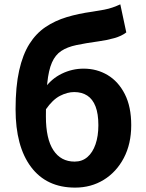

<svg xmlns="http://www.w3.org/2000/svg" viewBox="-20 -849 672 883"><path d="M325.5 13.8Q194 13.8 122.8 -81Q51.6 -175.8 51.6 -346.9Q51.6 -451.4 68.1 -524.7Q84.5 -598 115.1 -646.7Q145.8 -695.3 189.3 -724.6Q232.8 -753.9 287 -770.3Q341.2 -786.6 403.8 -795.1Q437.3 -800.1 459.3 -804.5Q481.3 -808.8 498.7 -815Q516 -821.2 533.3 -829L560.8 -699.9Q539.1 -683 505 -673.5Q470.9 -664 434.4 -659Q373.6 -650.6 331.4 -641.7Q289.1 -632.8 261.7 -614.6Q234.3 -596.5 218.9 -561.5Q203.4 -526.4 197.3 -466.3Q191.1 -406.2 191.1 -313.1Q191.1 -210.5 225.5 -158.2Q259.9 -105.8 323.2 -105.8Q357.8 -105.8 382 -126.7Q406.2 -147.5 419.3 -185.4Q432.4 -223.2 432.4 -273.4Q432.4 -325.8 419.3 -359.6Q406.2 -393.4 381.2 -409.5Q356.2 -425.6 321.2 -425.6Q289.8 -425.6 255.9 -408.2Q222.1 -390.8 190.7 -345.7L184.5 -441.9Q216.5 -487 264.2 -510.1Q311.8 -533.3 364.7 -533.3Q425.7 -533.3 475.1 -503.7Q524.5 -474.2 554 -416.2Q583.5 -358.3 583.5 -273.4Q583.5 -187.4 549.5 -122.6Q515.5 -57.9 457.3 -22.1Q399.1 13.8 325.5 13.8Z"/></svg>

Font: Noto Sans JP
Style: Regular
Weight: 100
Designer: Ryoko NISHIZUKA 西塚涼子 (kana, bopomofo & ideographs); Paul D. Hunt (Latin, Greek & Cyrillic); Sandoll Communications 산돌커뮤니
Foundry: Adobe
Version: Version 2.004;hotconv 1.0.118;makeotfexe 2.5.65603